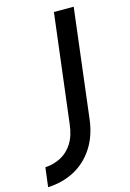

<svg xmlns="http://www.w3.org/2000/svg" viewBox="-171 -789 677 1003"><g transform="rotate(-15 167.5 -288.0)"><path d="M261 -136Q250 -47 208 16.5Q166 80 102 113.5Q38 147 -40 150L-27 46Q19 43 57.5 23Q96 3 121.5 -37Q147 -77 154 -139L226 -726H333Z"/></g></svg>

Font: Josefin Sans Medium
Style: Italic
Weight: 500
Italic angle: -7°
Designer: Santiago Orozco
Foundry: Typemade
Version: Version 2.000